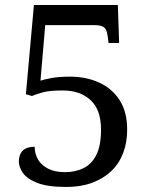

<svg xmlns="http://www.w3.org/2000/svg" viewBox="-20 -734 599 764"><path d="M244 10Q170 10 129 -6Q88 -22 71.5 -45.5Q55 -69 55 -91Q55 -119 70.5 -134.5Q86 -150 118 -150Q118 -122 131.5 -99Q145 -76 172 -62.5Q199 -49 239 -49Q280 -49 312.5 -65Q345 -81 363.5 -118Q382 -155 382 -218Q382 -297 340.5 -335.5Q299 -374 230 -374Q178 -374 152 -367Q126 -360 107 -352L83 -359L115 -714H449L454 -563H412L408 -593Q406 -607 401.5 -616Q397 -625 386 -629.5Q375 -634 354 -634H160L141 -413Q156 -418 185 -423.5Q214 -429 258 -429Q323 -429 374.5 -405.5Q426 -382 456 -335.5Q486 -289 486 -218Q486 -167 470 -125Q454 -83 422.5 -53Q391 -23 346 -6.5Q301 10 244 10Z"/></svg>

Font: Noto Serif Bengali
Style: Regular
Weight: 400
Designer: Juan Bruce, Universal Thirst, Indian Type Foundry and the Monotype Design Team.
Foundry: Monotype Imaging Inc.
Version: Version 2.003